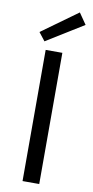

<svg xmlns="http://www.w3.org/2000/svg" viewBox="-96 -906 456 946"><g transform="rotate(10 131.5 -433.5)"><path d="M89.7 0V-656.3H173.2V0ZM76.5 -696.8 44.3 -737.8 223.6 -867.3 262 -811.7Z"/></g></svg>

Font: Source Sans 3 Variable
Style: Regular
Weight: 200
Designer: Paul D. Hunt
Foundry: Adobe Systems Incorporated
Version: Version 3.026